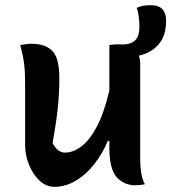

<svg xmlns="http://www.w3.org/2000/svg" viewBox="-20 -711 661 741"><path d="M103 -542Q154 -542 181.5 -515Q209 -488 209 -408Q209 -348 202.5 -289.5Q196 -231 183 -159Q202 -122 231 -122Q262 -122 293.5 -145.5Q325 -169 353 -221Q381 -273 402 -361V-537Q413 -539 419.5 -539.5Q426 -540 436 -540Q448 -540 458 -539V-540Q467 -540 476.5 -542Q486 -544 495 -550Q506 -557 512 -571Q518 -585 518 -611Q518 -647 508 -681Q519 -686 531.5 -688.5Q544 -691 562 -691Q621 -691 621 -631Q621 -589 607 -562Q593 -535 568 -518Q543 -502 516 -496Q521 -482 521 -462V-97Q521 -69 525 -44Q529 -19 539 0Q530 2 520.5 3Q511 4 502 4Q459 4 430.5 -27Q402 -58 402 -142V-167H396Q375 -117 343 -76.5Q311 -36 271.5 -13Q232 10 190 10Q158 10 132.5 -14Q107 -38 92 -75Q77 -112 77 -150V-389Q77 -433 73 -465Q69 -497 58 -537Q69 -539 80 -540.5Q91 -542 103 -542Z"/></svg>

Font: Recursive Mn Csl St SmB
Style: Regular
Weight: 600
Monospace: yes
Version: Version 1.079;hotconv 1.0.112;makeotfexe 2.5.65598; ttfautoh